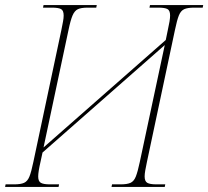

<svg xmlns="http://www.w3.org/2000/svg" viewBox="-39 -734 818 754"><path d="M-19 0 -17 -10H17Q42 -10 55.5 -16Q69 -22 76.5 -40.5Q84 -59 92 -98L202 -616Q206 -636 208.5 -649.5Q211 -663 211 -673Q211 -693 200.5 -698.5Q190 -704 165 -704H130L132 -714H341L339 -704H305Q280 -704 267 -698Q254 -692 246 -673.5Q238 -655 230 -616L132 -155L612 -577L620 -616Q629 -655 629 -673Q629 -693 618.5 -698.5Q608 -704 583 -704H548L550 -714H759L757 -704H723Q698 -704 684.5 -698Q671 -692 663.5 -673.5Q656 -655 648 -616L538 -98Q534 -79 531.5 -65Q529 -51 529 -41Q529 -22 539.5 -16Q550 -10 575 -10H610L608 0H399L401 -10H435Q460 -10 473.5 -16Q487 -22 494.5 -41Q502 -60 510 -98L608 -557L128 -135L120 -98Q111 -59 111 -41Q111 -22 121.5 -16Q132 -10 157 -10H193L191 0Z"/></svg>

Font: Noto Serif Display SemiCondensed Thin
Style: Italic
Weight: 100
Width: 4
Italic angle: -12°
Designer: Monotype Design Team
Foundry: Monotype Imaging Inc.
Version: Version 2.009